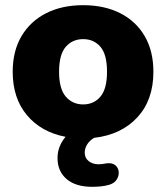

<svg xmlns="http://www.w3.org/2000/svg" viewBox="-20 -523 642 741"><path d="M301 -120Q342 -120 367.5 -150Q393 -180 393 -246Q393 -313 367.5 -342.5Q342 -372 301 -372Q260 -372 234 -342.5Q208 -313 208 -246Q208 -180 234 -150Q260 -120 301 -120ZM336 198Q272 198 237 168Q202 138 202 87Q202 42 233 5Q139 -13 84 -78.5Q29 -144 29 -246Q29 -326 63 -383.5Q97 -441 158 -472Q219 -503 301 -503Q383 -503 444 -472Q505 -441 538.5 -383.5Q572 -326 572 -246Q572 -137 510 -70Q448 -3 343 9Q325 20 316 35Q307 50 307 66Q307 87 322.5 99Q338 111 360 111Q374 111 387 108Q411 104 423.5 113.5Q436 123 438 138.5Q440 154 431 169Q422 184 402 190Q385 195 367.5 196.5Q350 198 336 198Z"/></svg>

Font: Chiron GoRound TC H
Style: Regular
Weight: 900
Designer: Ryoko NISHIZUKA 西塚涼子 (kana, bopomofo & ideographs); Paul D. Hunt (Latin, Greek & Cyrillic); Sandoll Communications 산돌커뮤니
Foundry: Adobe
Version: Version 1.000;hotconv 1.1.1;makeotfexe 2.6.0